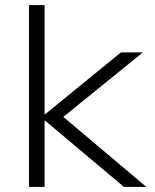

<svg xmlns="http://www.w3.org/2000/svg" viewBox="-20 -742 615 762"><path d="M95 0V-722H157V-287L460 -534H547L198 -251L190 -313L561 0H472L157 -265V0Z"/></svg>

Font: Mozilla Text ExtraLight
Style: Regular
Weight: 200
Designer: Studio DRAMA
Foundry: Studio DRAMA
Version: Version 1.000